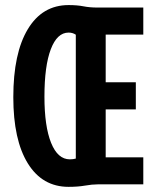

<svg xmlns="http://www.w3.org/2000/svg" viewBox="-20 -723 626 753"><path d="M249 9.8Q146 9.8 89.1 -82.3Q32.2 -174.3 32.2 -341.8Q32.2 -514.2 89.1 -608.6Q146 -703.1 249 -703.1Q282.7 -703.1 307.6 -698.2Q332 -693.4 361.8 -693.4H542V-587.4H394.5V-400.4H512.7V-293.9H394.5V-106H542V0H363.8Q341.3 0 313.5 4.9Q285.2 9.8 249 9.8ZM253.9 -98.1Q267.1 -98.1 277.3 -101.1V-586.9Q265.1 -595.2 249 -595.2Q204.1 -595.2 179.2 -529.8Q154.3 -464.4 154.3 -343.8Q154.3 -227.5 180.4 -162.8Q206.5 -98.1 253.9 -98.1Z"/></svg>

Font: CaskaydiaCove NF SemiBold
Style: Regular
Weight: 600
Designer: Aaron Bell
Foundry: Saja Typeworks
Version: Version 2111.001; VTT 6.35;Nerd Fonts 3.2.1